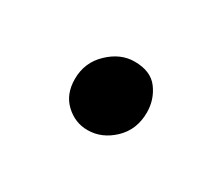

<svg xmlns="http://www.w3.org/2000/svg" viewBox="-41 -189 324 280"><g transform="rotate(30 120.5 -49.5)"><path d="M116 11Q95 11 79 -4Q63 -19 63 -44.5Q63 -72.5 82.8 -91.2Q102.5 -110 126 -110Q153.5 -110 166 -93Q178.5 -76 178.5 -54.5Q178.5 -25.5 159.2 -7.2Q140 11 116 11Z"/></g></svg>

Font: Merriweather 24pt SemiCondensed Light
Style: Regular
Weight: 300
Width: 4
Designer: Eben Sorkin
Foundry: Eben Sorkin
Version: Version 2.100